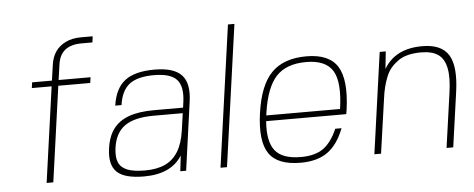

<svg xmlns="http://www.w3.org/2000/svg" viewBox="-48 -818 2336 946"><g transform="rotate(-5 1119.5 -345.0)"><path d="M379 -670Q275 -670 262 -577L251 -500H409L405 -472H247L181 0H148L214 -472H116L120 -500H218L229 -577Q234 -614 252 -641Q270 -668 302.5 -684Q335 -700 379 -700H437L433 -670Z M818 -77Q764 10 629 10Q533 10 495.5 -26Q458 -62 469 -141Q477 -201 504.5 -238Q532 -275 581.5 -293Q631 -311 706 -311H850L854 -340Q864 -416 833 -449.5Q802 -483 721 -483Q639 -483 599 -452Q559 -421 549 -350H518Q530 -434 579 -472Q628 -510 726 -510Q821 -510 859.5 -469Q898 -428 885 -338L838 0H809ZM846 -284H702Q607 -284 559 -250Q511 -216 501 -142Q495 -97 506.5 -70.5Q518 -44 549.5 -31.5Q581 -19 637 -19Q695 -19 735.5 -37.5Q776 -56 800.5 -96Q825 -136 834 -199Z M1008 0 1106 -700H1138L1040 0Z M1252 -209Q1244 -109 1280 -63.5Q1316 -18 1408 -18Q1476 -18 1517 -46Q1558 -74 1588 -142H1619Q1588 -62 1537 -26Q1486 10 1404 10Q1290 10 1248 -51.5Q1206 -113 1225 -250Q1244 -387 1304 -448.5Q1364 -510 1477 -510Q1589 -510 1630.5 -444Q1672 -378 1652 -232L1648 -209ZM1473 -482Q1375 -482 1325 -428Q1275 -374 1257 -251L1255 -237H1620Q1639 -369 1604.5 -425.5Q1570 -482 1473 -482Z M1869 -500 1860 -414Q1916 -510 2050 -510Q2145 -510 2180 -453Q2215 -396 2197 -270L2159 0H2126L2164 -270Q2175 -344 2165.5 -391Q2156 -438 2126 -459Q2096 -480 2041 -480Q2006 -480 1977.5 -473Q1949 -466 1928.5 -451.5Q1908 -437 1892.5 -419Q1877 -401 1867 -376Q1857 -351 1850.5 -325Q1844 -299 1840 -267L1802 0H1769L1839 -500Z"/></g></svg>

Font: Fivo Sans Thin
Style: Regular
Weight: 250
Foundry: Alexander Slobzheninov
Version: 1.0